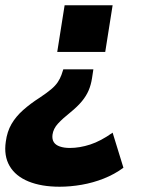

<svg xmlns="http://www.w3.org/2000/svg" viewBox="-57 -518 547 728"><path d="M169 190Q100 190 51 170Q2 150 -20.5 111.5Q-43 73 -35 19Q-30 -19 -13.5 -47.5Q3 -76 30.5 -100.5Q58 -125 94 -148Q121 -166 137 -179.5Q153 -193 162 -206.5Q171 -220 176 -234L183 -255H297L292 -222Q288 -196 279 -175Q270 -154 253.5 -134Q237 -114 210 -92Q181 -69 163 -49.5Q145 -30 142 -7Q140 10 147 21Q154 32 170 37.5Q186 43 208 43Q245 43 285 30Q325 17 370 -15L411 118Q377 143 336.5 159Q296 175 253 182.5Q210 190 169 190ZM160 -321 188 -498H370L342 -321Z"/></svg>

Font: Nunito Sans 10pt SemiCondensed Black
Style: Italic
Weight: 900
Width: 4
Italic angle: -9°
Designer: Vernon Adams
Foundry: Vernon Adams
Version: Version 3.101;gftools[0.9.27]